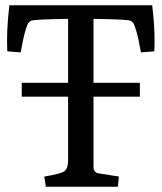

<svg xmlns="http://www.w3.org/2000/svg" viewBox="-20 -713 617 733"><path d="M149 -39Q212 -49 226 -59.5Q240 -70 240 -101V-641Q111 -639 99 -634Q93 -631 88.5 -625.5Q84 -620 76 -592.5Q68 -565 59 -513L8 -517Q7 -532 7 -560Q7 -619 16 -693H561Q570 -619 570 -560Q570 -532 569 -517L518 -513Q509 -565 501 -592.5Q493 -620 488.5 -625.5Q484 -631 478 -634Q466 -639 337 -641V-77Q337 -54 357 -51L434 -39L430 0H155ZM63 -344V-397H514V-344Z"/></svg>

Font: Poly
Style: Regular
Weight: 400
Designer: Jos Nicols Silva Schwarzenberg
Foundry: Jose Nicolas Silva Schwarzenberg
Version: Version 1.001